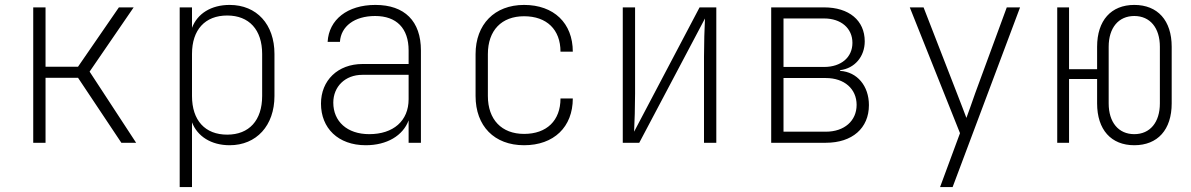

<svg xmlns="http://www.w3.org/2000/svg" viewBox="-20 -580 4840 780"><path d="M115 0H165V-264H297L473 0H533L344 -289L523 -550H463L297 -309H165V-550H115Z M710 180H760V-83C782 -26 838 10 913 10C1022 10 1095 -70 1095 -190V-361C1095 -481 1023 -560 913 -560C838 -560 782 -525 760 -467V-550H710ZM903 -33C813 -33 760 -91 760 -190V-361C760 -459 813 -517 903 -517C992 -517 1045 -459 1045 -361V-190C1045 -91 992 -33 903 -33Z M1466 10C1552 10 1617 -29 1640 -91V0H1690V-375C1690 -494 1624 -560 1505 -560C1391 -560 1316 -500 1311 -410H1361C1365 -473 1420 -515 1504 -515C1591 -515 1640 -465 1640 -375V-320H1453C1352 -320 1284 -253 1284 -159C1284 -60 1353 10 1466 10ZM1480 -35C1390 -35 1334 -87 1334 -163C1334 -228 1382 -276 1452 -276H1640V-177C1640 -89 1578 -35 1480 -35Z M2109 10C2230 10 2307 -64 2307 -180H2257C2257 -90 2201 -36 2109 -36C2018 -36 1962 -94 1962 -190V-360C1962 -457 2018 -514 2109 -514C2201 -514 2257 -460 2257 -370H2307C2307 -486 2230 -560 2109 -560C1989 -560 1912 -481 1912 -360V-190C1912 -68 1988 10 2109 10Z M2510 0H2577L2844 -505C2842 -468 2840 -401 2840 -350V0H2890V-550H2822L2556 -45C2558 -82 2560 -149 2560 -200V-550H2510Z M3113 0H3335C3442 0 3510 -59 3510 -153C3510 -231 3462 -288 3393 -292V-295C3452 -302 3493 -350 3493 -412C3493 -497 3429 -550 3328 -550H3113ZM3163 -308V-505H3328C3397 -505 3443 -465 3443 -406C3443 -347 3397 -308 3328 -308ZM3163 -45V-263H3335C3410 -263 3460 -219 3460 -154C3460 -89 3410 -45 3335 -45Z M3799 180H3850L4124 -550H4070L3942 -202C3928 -163 3914 -121 3906 -101C3899 -121 3882 -163 3868 -200L3732 -550H3676L3880 -39Z M4588 10C4683 10 4740 -53 4740 -160V-390C4740 -497 4683 -560 4588 -560C4494 -560 4437 -497 4437 -390V-299H4323V-550H4275V0H4323V-259H4437V-160C4437 -53 4494 10 4588 10ZM4588 -35C4524 -35 4484 -83 4484 -160V-390C4484 -467 4524 -515 4588 -515C4652 -515 4692 -467 4692 -390V-160C4692 -83 4652 -35 4588 -35Z"/></svg>

Font: JetBrains Mono Thin
Style: Regular
Weight: 100
Monospace: yes
Designer: Philipp Nurullin, Konstantin Bulenkov
Foundry: JetBrains
Version: Version 2.305